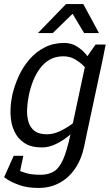

<svg xmlns="http://www.w3.org/2000/svg" viewBox="-33 -720 542 948"><path d="M396.8 -440 474.8 -430 397.8 -70 314.7 -55ZM397.8 -70 382.8 2Q368.8 68 336.8 114Q304.7 160 258.9 184Q213.2 208 157.2 208L166.2 143Q205 143 231.8 127.3Q258.7 111.7 278 68.8Q297.3 26 314.7 -55ZM396.8 -440 438.8 -500H488.8L474.8 -430ZM377.2 -153.3 402.2 -145Q402.2 -145 389.1 -129.5Q376 -114 353.6 -91.2Q331.2 -68.5 302.2 -45.8Q273.3 -23 240.2 -7.5Q207.2 8 174.2 8L198.3 -57Q229.7 -57 261 -71.5Q292.3 -86 318.7 -105.2Q345 -124.3 361.1 -138.8Q377.2 -153.3 377.2 -153.3ZM418.7 -346.7Q418.7 -346.7 408.7 -361.2Q398.7 -375.7 380.2 -394.3Q361.8 -413 336.6 -427.5Q311.3 -442 280 -442L284.2 -508Q317.2 -508 343.6 -492.5Q370 -477 389.5 -454.2Q409 -431.5 421.7 -408.8Q434.3 -386 440.7 -370.5Q447 -355 447 -355ZM280 -442Q241.2 -442 212.7 -425.7Q184.2 -409.3 163.7 -381.2Q143.2 -353.2 130 -319.2Q116.8 -285.3 109.5 -250Q102.3 -214.7 100.8 -180.2Q99.3 -145.8 107.8 -117.8Q116.3 -89.7 137.9 -73.3Q159.5 -57 198.3 -57L174.2 8Q120.5 8 87.2 -14Q53.8 -36 37.2 -73Q20.5 -110 19 -156Q17.5 -202 27.5 -250Q38.5 -298 59.5 -344Q80.5 -390 112.7 -427Q144.8 -464 187.7 -486Q230.5 -508 284.2 -508ZM25.7 101.3Q33.7 106.3 50.1 116.2Q66.5 126.2 95.1 134.6Q123.7 143 167.2 143L158.2 208Q103.2 208 64.8 194.5Q26.3 181 6.8 168Q-12.7 155 -12.7 155ZM82.2 49.2 59.8 155H-12.7L34.7 49.2ZM296.5 -700H378.2L455.8 -556.7H382.5ZM374.8 -700 227.5 -556.7H154.2L293.2 -700Z"/></svg>

Font: Epunda Slab Light
Style: Italic
Weight: 300
Italic angle: -12°
Designer: Simon Atzbach
Foundry: typofactur
Version: Version 1.102